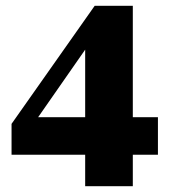

<svg xmlns="http://www.w3.org/2000/svg" viewBox="-20 -645 600 665"><path d="M112 -239H275V-473ZM527 -239V-109H440V0H275V-109H20V-216L308 -625H440V-239Z"/></svg>

Font: TypoPRO Source Serif Pro
Style: Regular
Weight: 900
Designer: Frank Grießhammer
Foundry: Adobe Systems Incorporated
Version: Version 1.017;PS 1.0;hotconv 1.0.79;makeotf.lib2.5.61930